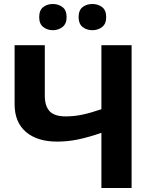

<svg xmlns="http://www.w3.org/2000/svg" viewBox="-20 -940 768 960"><path d="M638 0H487V-276Q424 -254 371.5 -243Q319 -232 266 -232Q166 -232 109.5 -280.5Q53 -329 53 -419V-714H204V-462Q204 -410 228 -384Q252 -358 309 -358Q351 -358 393 -367Q435 -376 487 -394V-714H638ZM176 -854Q176 -889 196 -904.5Q216 -920 244 -920Q272 -920 292.5 -904.5Q313 -889 313 -854Q313 -821 292.5 -805Q272 -789 244 -789Q216 -789 196 -805Q176 -821 176 -854ZM373 -854Q373 -889 393 -904.5Q413 -920 442 -920Q470 -920 490.5 -904.5Q511 -889 511 -854Q511 -821 490.5 -805Q470 -789 442 -789Q413 -789 393 -805Q373 -821 373 -854Z"/></svg>

Font: Noto IKEA Simplified Chinese
Style: Bold
Weight: 700
Designer: Monotype Design Team
Foundry: Monotype Imaging Inc.
Version: Version 1.100